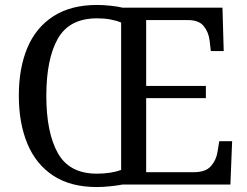

<svg xmlns="http://www.w3.org/2000/svg" viewBox="-20 -745 999 775"><path d="M371 10Q265 10 195 -36Q125 -82 90.5 -165Q56 -248 56 -359Q56 -470 90.5 -552Q125 -634 195.5 -679.5Q266 -725 372 -725Q396 -725 425.5 -722Q455 -719 475 -714H878L883 -539H831L826 -582Q822 -615 802.5 -639.5Q783 -664 738 -664H570V-398H811V-349H570V-50H763Q810 -50 831.5 -74.5Q853 -99 858 -132L865 -175H917L910 0H474Q454 4 424 7Q394 10 371 10ZM371 -44Q400 -44 425 -48Q450 -52 469 -59V-654Q450 -662 425.5 -666.5Q401 -671 372 -671Q260 -671 213.5 -589Q167 -507 167 -358Q167 -210 213.5 -127Q260 -44 371 -44Z"/></svg>

Font: Noto Serif Toto
Style: Regular
Weight: 400
Designer: Monotype Design Team
Foundry: Monotype Imaging Inc.
Version: Version 2.001